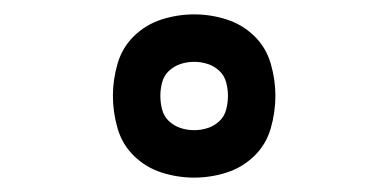

<svg xmlns="http://www.w3.org/2000/svg" viewBox="-20 -792 540 267"><path d="M250 -545Q227 -545 205 -552Q183 -559 166.5 -575Q150 -591 143.5 -613.5Q137 -636 137 -659Q137 -681 143.5 -703.5Q150 -726 166.5 -742Q183 -758 205 -765Q227 -772 250 -772Q273 -772 295 -765Q317 -758 333.5 -742Q350 -726 356.5 -703.5Q363 -681 363 -659Q363 -636 356.5 -613.5Q350 -591 333.5 -575Q317 -559 295 -552Q273 -545 250 -545ZM250 -611Q260 -611 269 -614Q278 -617 285 -623.5Q292 -630 294.5 -639.5Q297 -649 297 -659Q297 -668 294.5 -677.5Q292 -687 285 -693.5Q278 -700 269 -703Q260 -706 250 -706Q240 -706 231 -703Q222 -700 215 -693.5Q208 -687 205.5 -677.5Q203 -668 203 -659Q203 -649 205.5 -639.5Q208 -630 215 -623.5Q222 -617 231 -614Q240 -611 250 -611Z"/></svg>

Font: Iosevka Curly Slab
Style: Regular
Weight: 400
Monospace: yes
Designer: Belleve Invis
Foundry: Belleve Invis
Version: Version 22.1.2; ttfautohint (v1.8.4)